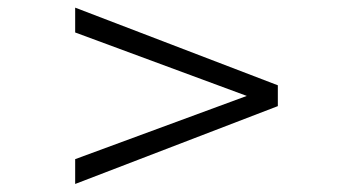

<svg xmlns="http://www.w3.org/2000/svg" viewBox="-20 -508 910 495"><path d="M696.3 -234.4 173.8 -33.7V-97.7L616.2 -260.7L173.8 -424.3V-488.3L696.3 -288.1Z"/></svg>

Font: Scheherazade New SemiBold
Style: Regular
Weight: 600
Designer: SIL International
Foundry: SIL International
Version: Version 4.000